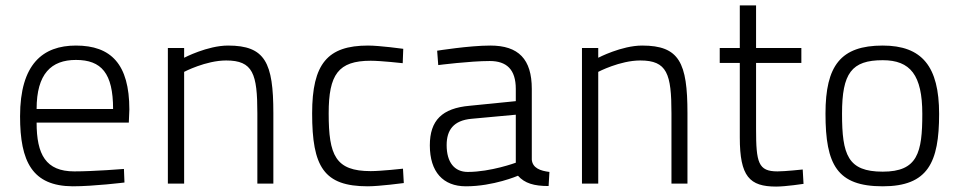

<svg xmlns="http://www.w3.org/2000/svg" viewBox="-20 -677 3537 708"><path d="M254 -45C149 -45 115 -107 115 -225H455L457 -273C457 -441 389 -509 260 -509C138 -509 54 -441 54 -248C54 -81 99 9 248 10C326 10 439 -4 439 -4L437 -54C437 -54 327 -45 254 -45ZM115 -275C115 -405 169 -456 260 -456C354 -456 397 -407 397 -275Z M659 0V-412C659 -412 739 -454 814 -454C913 -454 929 -405 929 -259V0H988V-260C988 -446 958 -509 821 -509C745 -509 659 -464 659 -464V-500H599V0Z M1337 -509C1188 -509 1131 -442 1131 -259C1131 -62 1174 10 1336 10C1379 10 1469 -2 1469 -2L1466 -55C1466 -55 1385 -46 1347 -46C1217 -46 1192 -104 1192 -259C1192 -402 1227 -453 1347 -453C1385 -453 1465 -444 1465 -444L1467 -497C1467 -497 1380 -509 1337 -509Z M1941 -349C1941 -459 1892 -509 1788 -509C1710 -509 1592 -490 1592 -490L1596 -437C1596 -437 1713 -452 1786 -452C1848 -452 1882 -421 1882 -349V-304L1712 -287C1610 -278 1565 -233 1565 -141C1565 -43 1614 10 1698 10C1800 10 1890 -29 1890 -29C1915 -1 1949 9 2003 9L2006 -43C1973 -47 1944 -57 1941 -88ZM1882 -254V-77C1882 -77 1790 -43 1705 -43C1656 -43 1627 -78 1627 -142C1627 -197 1652 -233 1719 -239Z M2186 0V-412C2186 -412 2266 -454 2341 -454C2440 -454 2456 -405 2456 -259V0H2515V-260C2515 -446 2485 -509 2348 -509C2272 -509 2186 -464 2186 -464V-500H2126V0Z M2935 -445V-500H2768V-657H2708V-500H2634V-445H2708V-170C2708 -26 2744 11 2842 11C2877 11 2943 1 2943 1L2940 -52C2940 -52 2875 -45 2847 -45C2776 -45 2768 -77 2768 -202V-445Z M3235 -509C3080 -509 3024 -435 3024 -258C3024 -69 3067 10 3235 10C3402 10 3443 -78 3443 -257C3443 -432 3380 -509 3235 -509ZM3235 -44C3106 -44 3085 -106 3085 -258C3085 -407 3120 -455 3235 -455C3337 -455 3381 -400 3381 -257C3381 -114 3364 -44 3235 -44Z"/></svg>

Font: TitilliumText22L
Style: 250 wt
Weight: 300
Designer: Campivisivi
Foundry: Campivisivi
Version: 1.000